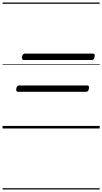

<svg xmlns="http://www.w3.org/2000/svg" viewBox="-20 -1009 803 1508"><path d="M167 -538Q158 -538 154.5 -544Q151 -550 153 -563Q157 -588 176 -588H709Q719 -588 722.5 -581.5Q726 -575 723 -562Q720 -538 701 -538ZM122 -288Q113 -288 109.5 -294Q106 -300 108 -313Q112 -338 131 -338H664Q674 -338 677.5 -331.5Q681 -325 678 -312Q675 -288 656 -288ZM0 469H763V479H0ZM0 -20H763V0H0ZM0 -505H763V-500H0ZM0 -989H763V-979H0Z"/></svg>

Font: Playwrite DE VA Guides
Style: Regular
Weight: 400
Designer: Veronika Burian, José Scaglione
Foundry: TypeTogether
Version: Version 1.003